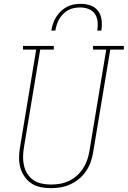

<svg xmlns="http://www.w3.org/2000/svg" viewBox="-20 -975 667 1003"><path d="M246 8Q218 8 191.5 2.5Q165 -3 143.5 -17.5Q122 -32 107.5 -53.5Q93 -75 86 -100.5Q79 -126 79.5 -153.5Q80 -181 85 -208L169 -716H100V-735H261V-716H190L105 -205Q101 -181 100.5 -156.5Q100 -132 105.5 -109Q111 -86 123.5 -66.5Q136 -47 155 -34Q174 -21 198 -16Q222 -11 246 -11Q270 -11 293.5 -15Q317 -19 339.5 -29.5Q362 -40 381 -57Q400 -74 413.5 -94.5Q427 -115 435 -138Q443 -161 447 -185L535 -716H466V-735H627V-716H556L467 -182Q463 -156 454.5 -131Q446 -106 431 -83Q416 -60 394.5 -42Q373 -24 348.5 -12.5Q324 -1 298 3.5Q272 8 246 8Q246 8 246 8Q246 8 246 8ZM248 -815Q251 -834 257 -851.5Q263 -869 273 -885.5Q283 -902 297.5 -916Q312 -930 329 -939Q346 -948 364.5 -951.5Q383 -955 402 -955Q429 -955 454 -946Q479 -937 493.5 -916.5Q508 -896 511 -869Q514 -842 509 -815H488Q492 -838 490 -861Q488 -884 476 -902Q464 -920 443 -928Q422 -936 399 -936Q383 -936 367 -933Q351 -930 336.5 -922Q322 -914 310 -902Q298 -890 289.5 -875.5Q281 -861 276.5 -846Q272 -831 269 -815Z"/></svg>

Font: Iosevka Slab ThExObl
Style: Regular
Weight: 100
Width: 7
Italic angle: -9°
Monospace: yes
Designer: Belleve Invis
Foundry: Belleve Invis
Version: Version 11.1.1; ttfautohint (v1.8.3)